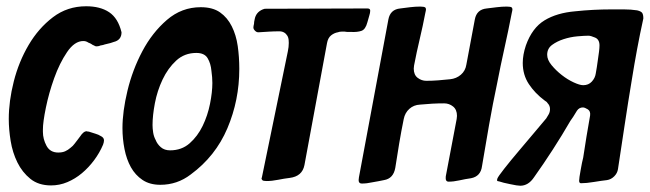

<svg xmlns="http://www.w3.org/2000/svg" viewBox="-20 -585 2074 613"><path d="M289 -437Q286 -437 283 -438Q281 -440 278.5 -440.5Q276 -441 274 -443Q271 -445 268 -446.5Q265 -448 262 -449Q255 -454 246 -454Q218 -454 194 -418.5Q170 -383 153 -335.5Q136 -288 126.5 -241.5Q117 -195 117 -172V-164Q117 -141 128.5 -119.5Q140 -98 166 -98Q179 -98 188 -102Q197 -106 205 -113Q213 -119 218 -126Q223 -133 228 -139L237 -151Q240 -156 245.5 -161Q251 -166 257 -166L260 -165Q265 -165 266 -164Q271 -162 275.5 -161Q280 -160 285 -158Q295 -155 301 -151Q312 -146 312 -137Q312 -131 309 -123Q298 -97 280.5 -73.5Q263 -50 241.5 -32Q220 -14 195 -3.5Q170 7 143 7Q103 7 77 -14Q51 -35 35.5 -66.5Q20 -98 14 -135Q8 -172 8 -205Q8 -262 24 -325Q40 -388 71.5 -441.5Q103 -495 149 -530Q195 -565 255 -565Q300 -565 328.5 -546Q357 -527 368 -482Q368 -457 343 -451Q341 -450 332.5 -447.5Q324 -445 314 -443Q309 -441 304.5 -440.5Q300 -440 296 -438Q294 -438 292.5 -437.5Q291 -437 289 -437Z M492 5Q458 5 435 -10.5Q412 -26 398 -51Q384 -76 377.5 -109Q371 -142 371 -176Q371 -229 387 -295.5Q403 -362 434.5 -421.5Q466 -481 513 -521.5Q560 -562 621 -562Q659 -562 682.5 -545.5Q706 -529 720 -501Q734 -473 739 -438Q744 -403 744 -365Q744 -265 706 -175.5Q668 -86 589 -28Q546 5 492 5ZM477 -138Q482 -125 493.5 -115Q505 -105 523 -105Q560 -105 585.5 -127.5Q611 -150 627 -183Q643 -216 650.5 -253.5Q658 -291 658 -320Q658 -338 655 -359Q653 -382 643 -399Q633 -416 607 -416Q569 -416 542.5 -391.5Q516 -367 499 -331Q482 -295 474.5 -255.5Q467 -216 467 -186Q467 -175 469 -162Q471 -149 477 -138Z M825 -557Q907 -557 989 -557.5Q1071 -558 1153 -558Q1162 -558 1162 -551Q1162 -544 1159 -535L1153 -514Q1147 -491 1134 -486.5Q1121 -482 1101 -483Q1096 -483 1091 -483Q1086 -483 1081 -484Q1076 -484 1070 -484Q1064 -484 1059 -482Q1047 -480 1037 -472Q1027 -464 1024 -447L952 -58Q945 -22 905 -17Q888 -15 868 -11Q848 -7 831 -7Q820 -7 817.5 -10Q815 -13 815 -15Q815 -17 816 -18L899 -421Q902 -435 902 -448Q902 -452 901.5 -458Q901 -464 898 -470Q889 -485 872 -485Q855 -485 839 -484Q823 -483 807 -482Q800 -481 794.5 -486.5Q789 -492 789 -497Q789 -501 791 -509Q791 -515 793 -523Q797 -546 819 -555Q819 -555 825 -557Z M1338 -561Q1339 -560 1339 -559Q1340 -558 1340 -555Q1340 -552 1338 -544Q1330 -502 1320 -460Q1310 -418 1302 -376Q1302 -374 1301.5 -371Q1301 -368 1301 -366Q1301 -346 1313.5 -336.5Q1326 -327 1341 -327Q1360 -327 1379 -328.5Q1398 -330 1417 -332Q1437 -334 1451.5 -346.5Q1466 -359 1469 -379L1496 -523Q1502 -555 1534 -558Q1550 -560 1566.5 -562Q1583 -564 1598 -564Q1611 -564 1614 -561Q1615 -560 1615 -559Q1616 -558 1616 -555Q1616 -552 1614 -544Q1603 -487 1590.5 -431Q1578 -375 1567 -318Q1553 -252 1541.5 -186.5Q1530 -121 1519 -55Q1515 -22 1484 -16Q1475 -15 1465.5 -13Q1456 -11 1446 -9Q1437 -7 1428.5 -6Q1420 -5 1412 -5Q1403 -5 1403 -16Q1403 -23 1404 -26L1438 -205Q1438 -207 1438.5 -210Q1439 -213 1439 -215Q1439 -235 1426.5 -245Q1414 -255 1398 -255Q1379 -255 1360 -254Q1341 -253 1321 -251Q1301 -250 1287 -237.5Q1273 -225 1269 -205Q1261 -166 1254.5 -127Q1248 -88 1242 -49Q1236 -15 1206 -10Q1198 -8 1188.5 -6.5Q1179 -5 1169 -3Q1160 -1 1151.5 0Q1143 1 1135 1Q1125 1 1125 -10Q1125 -12 1125.5 -14.5Q1126 -17 1126 -19L1220 -523Q1226 -555 1258 -558Q1273 -560 1289.5 -562Q1306 -564 1322 -564Q1334 -564 1338 -561Z M1567 -8Q1567 -13 1568 -15Q1570 -21 1590 -46.5Q1610 -72 1638 -105Q1665 -137 1689.5 -166Q1714 -195 1724 -207Q1727 -212 1731.5 -219.5Q1736 -227 1736 -237Q1736 -248 1728 -256Q1726 -260 1719 -264Q1688 -287 1668.5 -316.5Q1649 -346 1649 -384Q1649 -410 1659 -440Q1679 -496 1718.5 -520Q1758 -544 1817 -549Q1874 -555 1931 -555Q1951 -555 1972.5 -555Q1994 -555 2014 -552Q2027 -549 2030.5 -543.5Q2034 -538 2034 -526Q2023 -476 2014 -427.5Q2005 -379 1997 -329Q1985 -257 1974.5 -187Q1964 -117 1953 -45Q1951 -32 1941 -22Q1931 -12 1918 -10Q1900 -8 1876 -4Q1852 0 1835 0Q1829 0 1829 -8Q1829 -16 1834 -43Q1836 -54 1838 -64.5Q1840 -75 1842 -82Q1847 -116 1852.5 -149Q1858 -182 1864 -216Q1866 -230 1856.5 -236Q1847 -242 1841 -242Q1829 -242 1822 -231.5Q1815 -221 1810 -212L1801 -199Q1775 -154 1745 -107.5Q1715 -61 1685 -19Q1667 8 1641 8Q1632 8 1609 3Q1598 1 1588.5 -1.5Q1579 -4 1573 -6Q1569 -6 1567 -8ZM1727 -410Q1727 -394 1741 -377Q1755 -360 1773.5 -345.5Q1792 -331 1811.5 -322Q1831 -313 1842 -313Q1859 -313 1869.5 -324.5Q1880 -336 1882 -350Q1884 -359 1885.5 -370.5Q1887 -382 1889 -395Q1891 -408 1892.5 -420Q1894 -432 1894 -440Q1894 -459 1880 -465Q1866 -471 1859 -471Q1846 -471 1823.5 -469Q1801 -467 1779.5 -460Q1758 -453 1742.5 -441.5Q1727 -430 1727 -410Z"/></svg>

Font: Bangerz
Style: Regular
Weight: 400
Designer: vernon adams
Foundry: Vernon Adams
Version: Version 2.10;February 7, 2025;FontCreator 13.0.0.2683 64-bit